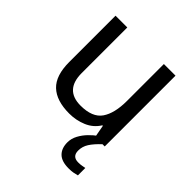

<svg xmlns="http://www.w3.org/2000/svg" viewBox="-205 -672 1028 1028"><g transform="rotate(45 309.0 -158.0)"><path d="M533 -536V0H461L448 -71H444Q418 -29 372 -9.5Q326 10 274 10Q177 10 128 -36.5Q79 -83 79 -185V-536H168V-191Q168 -63 287 -63Q376 -63 410.5 -113Q445 -163 445 -257V-536ZM448 116Q448 161 493 161Q510 161 521.5 158.5Q533 156 541 155V211Q527 215 513 217.5Q499 220 479 220Q426 220 401 195Q376 170 376 126Q376 97 390.5 70Q405 43 426.5 21Q448 -1 468 -15L516 0Q482 32 465 58.5Q448 85 448 116Z"/></g></svg>

Font: Go Noto Current
Style: Regular
Weight: 400
Designer: Monotype Design Team
Foundry: Monotype Imaging Inc.
Version: Version 2.007; ttfautohint (v1.8) -l 8 -r 50 -G 200 -x 14 -D